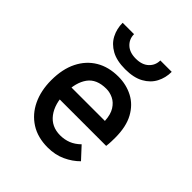

<svg xmlns="http://www.w3.org/2000/svg" viewBox="-205 -878 1025 1025"><g transform="rotate(45 308.0 -365.0)"><path d="M319 12Q243.5 12 189.8 -22.2Q136 -56.5 107.2 -117Q78.5 -177.5 78.5 -256Q78.5 -339.5 108.2 -399.2Q138 -459 191.8 -491Q245.5 -523 319 -523Q379 -523 428.8 -497Q478.5 -471 508 -417.2Q537.5 -363.5 537.5 -280Q537.5 -267.5 537 -250.8Q536.5 -234 534 -215H158.5V-304.5H435Q432.5 -351 414.8 -379Q397 -407 371.5 -419.2Q346 -431.5 319 -431.5Q246 -431.5 213 -385.8Q180 -340 180 -262Q180 -179.5 217 -130.2Q254 -81 320.5 -81Q353 -81 381.5 -92.2Q410 -103.5 435.5 -128.5L497 -62Q465 -29.5 420 -8.8Q375 12 319 12ZM316.5 -576Q252 -576 211.2 -598.8Q170.5 -621.5 151 -659.2Q131.5 -697 131.5 -742H217.5Q217.5 -705.5 243.5 -680.8Q269.5 -656 316.5 -656Q363.5 -656 389.8 -680.8Q416 -705.5 416 -742H502Q502 -697 482.2 -659.2Q462.5 -621.5 421.5 -598.8Q380.5 -576 316.5 -576Z"/></g></svg>

Font: Overpass Mono Light SemiBold
Style: Regular
Weight: 600
Monospace: yes
Version: Version 4.000